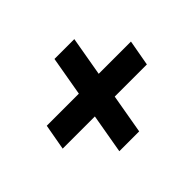

<svg xmlns="http://www.w3.org/2000/svg" viewBox="-105 -683 788 788"><g transform="rotate(-45 289.5 -289.0)"><path d="M196.6 -61.4 276.1 -517.4H391.3L311.8 -61.4ZM39.7 -233.3 59.9 -345.9H548.6L528.4 -233.3Z"/></g></svg>

Font: DM Sans 9pt
Style: Italic
Weight: 400
Italic angle: -10°
Designer: Colophon Foundry, Jonny Pinhorn
Foundry: Colophon Foundry
Version: Version 4.004